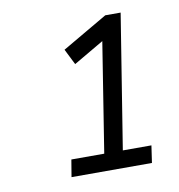

<svg xmlns="http://www.w3.org/2000/svg" viewBox="-57 -758 494 529"><g transform="rotate(-10 190.0 -493.5)"><path d="M102 -282 110 -330H202L254 -658L291 -660L166 -587L144 -631L271 -705H314L254 -330H334L327 -282Z"/></g></svg>

Font: Nunito Sans 12pt ExtraLight 12pt Light
Style: Italic
Weight: 300
Italic angle: -9°
Version: Version 3.101;gftools[0.9.27]